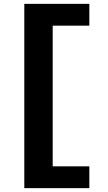

<svg xmlns="http://www.w3.org/2000/svg" viewBox="-20 -790 559 995"><path d="M253 -657V72H443V185H106V-770H443V-657Z"/></svg>

Font: Mplus 1p ExtraBold
Style: Regular
Weight: 800
Version: Version 1.061